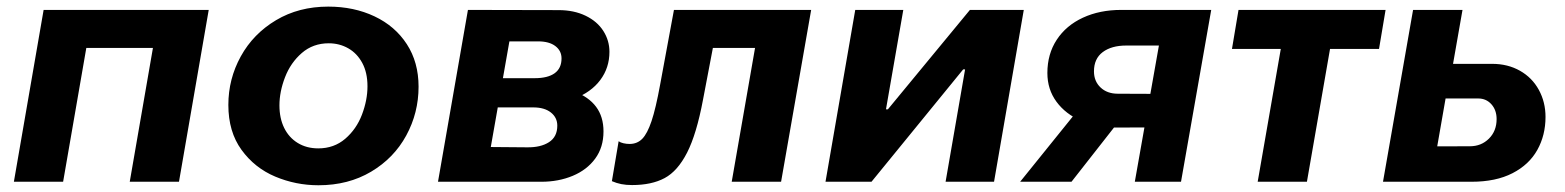

<svg xmlns="http://www.w3.org/2000/svg" viewBox="-20 -550 4737 581"><path d="M112 -520H611.6L521.6 0H372.6L442.8 -405H241.2L171 0H22Z M671 -232.4Q671 -311.2 708.7 -379.5Q746.4 -447.8 815.3 -488.9Q884.2 -530 973.4 -530Q1051 -530 1113.3 -500.5Q1175.6 -471 1211.1 -416.3Q1246.6 -361.6 1246.6 -287.6Q1246.6 -208.6 1209.4 -140.1Q1172.2 -71.6 1103.1 -30.5Q1034 10.6 943.6 10.6Q875.2 10.6 812.9 -15.6Q750.6 -41.8 710.8 -96.6Q671 -151.4 671 -232.4ZM1092 -288.8Q1092 -330.4 1076.2 -359.6Q1060.4 -388.8 1033.7 -403.9Q1007 -419 974.8 -419Q927.2 -419 893.3 -389.6Q859.4 -360.2 842.5 -316.3Q825.6 -272.4 825.6 -231.2Q825.6 -192 840 -162.8Q854.4 -133.6 881.1 -117.3Q907.8 -101 943.2 -101Q990.8 -101 1024.7 -130.1Q1058.6 -159.2 1075.3 -203.1Q1092 -247 1092 -288.8Z M1396 -520 1670.2 -519.4Q1716.8 -519.4 1752 -502.4Q1787.2 -485.4 1805.7 -456.4Q1824.2 -427.4 1824.2 -393.2Q1824.2 -345 1796.5 -307.9Q1768.8 -270.8 1717.4 -251.2L1718.2 -273Q1761.4 -256.8 1783.8 -226.8Q1806.2 -196.8 1806.2 -152.2Q1806.2 -104.2 1781.1 -70Q1756 -35.8 1713 -17.9Q1670 0 1618.2 0H1305.4ZM1432.8 -105.4 1575 -104.2Q1616.2 -103.6 1641.3 -119.8Q1666.4 -136 1666.4 -169.8Q1666.4 -194.2 1647 -209.6Q1627.6 -225 1593.6 -225H1439.2L1454.2 -313.4H1597.8Q1637.6 -313.4 1658.4 -328.4Q1679.2 -343.4 1679.2 -373.2Q1679.2 -396.4 1660.5 -410.6Q1641.8 -424.8 1608.6 -424.8H1488.6L1527.6 -459.6L1459.8 -74.8Z M1831.6 -1.8 1852 -122.6Q1857.4 -118.6 1866.6 -116.5Q1875.8 -114.4 1885 -114.4Q1908.2 -114.4 1923.5 -130Q1938.8 -145.6 1951.6 -183.6Q1964.4 -221.6 1977.6 -294L2019.4 -520H2434.6L2343.6 0H2194.2L2264.8 -405H2137.2L2107.4 -248.6Q2087.8 -144.2 2059.2 -88.2Q2030.6 -32.2 1991.2 -11.1Q1951.8 10 1892.6 10Q1874.4 10 1859.9 7.1Q1845.4 4.2 1831.6 -1.8Z M2568 -520H2713.4L2661 -219.2H2666.8L2915 -520H3078L2988 0H2841.4L2900.4 -340H2894.6L2617.2 0H2478Z M3492.2 -442 3518.2 -412.2H3388Q3343.6 -412.2 3317 -392.4Q3290.4 -372.6 3290.4 -334Q3290.4 -304.2 3310.3 -285.3Q3330.2 -266.4 3362.6 -266.4L3513.2 -265.8L3495.8 -164.6L3358.2 -164Q3299.8 -163.4 3252.1 -184.1Q3204.4 -204.8 3176.9 -242.2Q3149.4 -279.6 3149.4 -329.2Q3149.4 -386.6 3177.8 -429.8Q3206.2 -473 3257 -496.5Q3307.8 -520 3372.8 -520H3645.2L3553.8 0H3414ZM3250.6 -227.6 3361.6 -177.6 3222.4 0H3067Z M3727.8 -520H4172.8L4153 -402H3708ZM3934.8 0H3785.8L3862.6 -441.4H4011.6Z M4286.2 -107 4427.8 -107.4Q4462.4 -107.4 4485.6 -130.5Q4508.8 -153.6 4508.8 -189.6Q4508.8 -216.8 4493.1 -234.4Q4477.4 -252 4453.2 -252L4294.4 -252L4313.4 -356.8H4495.2Q4542.6 -356.8 4579.5 -335.9Q4616.4 -315 4636.6 -278Q4656.8 -241 4656.8 -196.2Q4656.8 -140.8 4632 -96.3Q4607.2 -51.8 4556.9 -25.9Q4506.6 0 4433 0H4264ZM4256 -520H4405.6L4369.2 -312.6L4364.2 -308.2L4310.4 0H4165Z"/></svg>

Font: Fixel Italic Variable 20240409 Display Thin
Style: Italic
Weight: 100
Italic angle: -10°
Designer: AlfaBravo + MacPaw
Foundry: Kyrylo Tkachov, Marchela Mozhyna, Serhii Makarenko, Maria Weinstein, Zakhar Kryvoshyya
Version: Version 1.211;Glyphs 3.2 (3225)